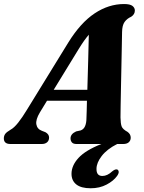

<svg xmlns="http://www.w3.org/2000/svg" viewBox="-56 -732 734 976"><path d="M147 -161Q124.5 -123.5 128.8 -99.8Q133 -76 157 -67L175 -60Q193.5 -49.5 193.5 -33Q193.5 -17.5 183.5 -8.8Q173.5 0 156.5 0H-3Q-36.5 0 -36.5 -28.5Q-36.5 -41 -29.8 -50.8Q-23 -60.5 -2.5 -72.5Q15.5 -82 36.8 -109Q58 -136 80 -172.5L291 -515.5Q353 -616 424.8 -663.8Q496.5 -711.5 574.5 -711.5Q605 -711.5 617.2 -702Q629.5 -692.5 629.5 -678.5Q629.5 -659 611 -647Q589.5 -637.5 577.2 -620.2Q565 -603 564.5 -568.5Q564 -543 563.2 -497.2Q562.5 -451.5 561.2 -397Q560 -342.5 559 -289.2Q558 -236 557.2 -194.5Q556.5 -153 556.5 -135Q557 -104.5 562.2 -89.8Q567.5 -75 592.5 -61.5Q608.5 -50 608.5 -32Q608.5 -18 598.8 -9Q589 0 570.5 0H539.5Q487.5 26.5 461 61Q434.5 95.5 434.5 126.5Q434 162.5 464.5 162.5Q489.5 162.5 514.5 139Q530 126.5 539.5 129.5Q545.5 131.5 547.2 139.8Q549 148 539.5 162Q521.5 187.5 486 206.2Q450.5 225 405 225Q356 225 331.8 205.5Q307.5 186 307.5 151.5Q307.5 109.5 343 70.8Q378.5 32 459.5 0H333Q316 0 309.2 -8.5Q302.5 -17 302.5 -28.5Q302.5 -51 331 -64L354 -69Q369.5 -74.5 376.5 -91Q383.5 -107.5 383.5 -132.5Q384 -147.5 384.8 -170Q385.5 -192.5 386 -220H183ZM343.5 -482 217 -275.5H388Q390 -345 392.2 -421.8Q394.5 -498.5 395.5 -555.5Q385 -543.5 372.2 -525.8Q359.5 -508 343.5 -482Z"/></svg>

Font: Fraunces 72pt S050
Style: Bold Italic
Weight: 700
Italic angle: -16°
Version: Version 1.000; ttfautohint (v1.8.3)